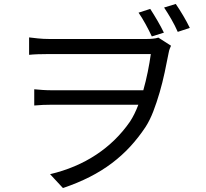

<svg xmlns="http://www.w3.org/2000/svg" viewBox="-20 -879 1040 970"><path d="M747 -695Q733 -725 715.5 -757Q698 -789 680 -815L739 -834Q756 -808 775 -775.5Q794 -743 808 -714ZM719 -682Q736 -682 752 -683.5Q768 -685 780 -689L844 -648Q841 -641 837.5 -632.5Q834 -624 832 -612Q823 -565 812 -513.5Q801 -462 786.5 -412Q772 -362 754.5 -316.5Q737 -271 715 -237Q679 -183 637.5 -138Q596 -93 545 -54.5Q494 -16 433 15Q372 46 298 71L233 1Q364 -30 466 -97.5Q568 -165 637 -265Q660 -300 679 -350H244Q218 -350 197 -349Q176 -348 153 -346V-428Q173 -426 195.5 -424.5Q218 -423 242 -423H704Q717 -469 726.5 -516Q736 -563 742 -606H230Q199 -606 171.5 -605Q144 -604 127 -602V-690Q143 -688 171 -685Q199 -682 230 -682ZM868 -859Q886 -833 905.5 -800Q925 -767 939 -738L878 -718Q864 -750 845.5 -782Q827 -814 809 -841Z"/></svg>

Font: SpoqaHanSans-Regular
Style: Regular
Weight: 400
Designer: [Spoqa Han Sans] Dong-huui Kim \uAE40 \uB3D9 \uD718  Younghwa Kang \uAC15 \uC601 \uD654  [Noto Sans] Ryoko NISHIZUKA \u8
Foundry: Spoqa (http://www.spoqa-han-sans.com)
Version: Version 2.000